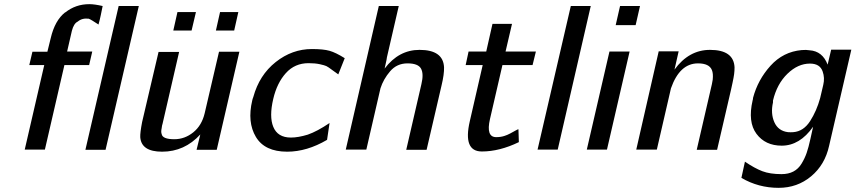

<svg xmlns="http://www.w3.org/2000/svg" viewBox="-20 -720 4117 924"><path d="M121 -407 136 -471H208L224 -536Q244 -622 294 -661V-660Q344 -700 410 -700Q435 -700 474 -691L465 -647Q464 -640 460 -625Q456 -610 454 -602Q418 -626 407 -630Q375 -634 354 -616Q335 -607 326 -572L303 -472H424L409 -407H290L196 0H99L193 -407ZM391 1 551 -691H648L488 1Z M1019 -573 1039 -662H1127L1107 -573ZM814 -573 834 -662H923L902 -573ZM664 -133 743 -470H842L762 -123Q760 -118 759 -110L758 -103Q754 -85 758 -75Q762 -50 819 -50Q869 -50 910 -83Q951 -116 965 -175L1034 -471H1132L1023 1H926L944 -73Q868 10 760 10Q660 10 655 -60Q654 -81 664 -133Z M1194 -237Q1195 -243 1199 -253Q1228 -359 1307 -421.5Q1386 -484 1481 -484Q1536 -484 1566 -475.5Q1596 -467 1639 -440L1608 -362Q1600 -367 1579.5 -382.5Q1559 -398 1550.5 -402Q1542 -406 1519 -411Q1496 -416 1465 -416Q1399 -416 1356 -368.5Q1313 -321 1295 -244Q1275 -159 1295 -110Q1316 -58 1380 -58Q1415 -58 1461 -72Q1507 -88 1566 -128L1554 -47Q1457 10 1362 10Q1254 10 1211.5 -61Q1169 -132 1194 -237Z M1644 0 1803 -691H1899L1842 -444Q1842 -443 1840 -431L1831 -390Q1899 -480 1999 -480Q2113 -480 2117 -396Q2118 -363 2105 -309L2033 1H1935L2008 -315Q2020 -365 2006 -390Q1992 -415 1941 -415Q1890 -415 1857.5 -377Q1825 -339 1811 -295L1743 0Z M2221 -407 2235 -472H2320L2350 -605H2444L2413 -472H2559L2543 -407H2398L2338 -147Q2318 -60 2368 -60Q2390 -60 2408 -66Q2421 -70 2436 -78Q2451 -86 2461.5 -92Q2472 -98 2475 -98Q2476 -88 2476 -67Q2476 -46 2477 -36Q2384 9 2299 9Q2207 9 2241 -137L2303 -407Z M2567 0 2727 -691H2823L2664 0Z M2804 0 2913 -472H3010L2901 0ZM2943 -599 2964 -691H3060L3039 -599Z M3042 0 3150 -473H3246L3226 -385Q3295 -480 3397 -480Q3511 -480 3515 -396Q3515 -379 3513 -363.5Q3511 -348 3505.5 -322.5Q3500 -297 3498 -288Q3471 -174 3431 1H3333L3406 -315Q3408 -323 3410 -337Q3413 -366 3406 -383Q3393 -415 3339 -415Q3251 -415 3209 -295L3141 0Z M3602 -237Q3603 -239 3603.5 -243Q3604 -247 3604 -249Q3627 -336 3688 -403.5Q3749 -471 3838 -479Q3860 -481 3876 -478Q3938 -474 3963 -409L3980 -481H4077L3970 -18Q3950 73 3883.5 128.5Q3817 184 3727 184Q3630 184 3548 136L3565 58Q3612 90 3649 104Q3686 118 3741 118Q3774 118 3798 105.5Q3822 93 3837.5 67.5Q3853 42 3862 16Q3871 -10 3880 -51L3893 -110Q3829 -19 3742 -19Q3663 -19 3620.5 -76Q3578 -133 3602 -237ZM3700 -236V-227Q3688 -174 3706.5 -132Q3725 -90 3772 -84Q3785 -83 3798 -84Q3847 -88 3878.5 -137Q3910 -186 3927 -248L3942 -312Q3950 -345 3939 -376Q3926 -414 3878 -414Q3820 -414 3769.5 -365Q3719 -316 3700 -236Z"/></svg>

Font: Coval
Style: Italic
Weight: 400
Foundry: Context Ltd
Version: Version 001.000